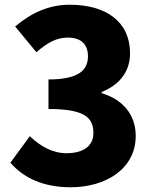

<svg xmlns="http://www.w3.org/2000/svg" viewBox="-20 -778 649 812"><path d="M279 14C427 14 554 -64 554 -203C554 -299 493 -359 410 -384V-389C490 -421 530 -479 530 -553C530 -686 429 -758 275 -758C187 -758 113 -724 44 -666L134 -557C179 -596 217 -619 267 -619C322 -619 352 -591 352 -540C352 -481 312 -442 185 -442V-317C341 -317 375 -279 375 -215C375 -159 330 -130 261 -130C203 -130 151 -159 106 -202L24 -90C78 -27 161 14 279 14Z"/></svg>

Font: Noto Sans CJK Black
Style: Bold
Weight: 900
Designer: Ryoko NISHIZUKA (kana & ideographs); Paul D. Hunt (Latin, Greek & Cyrillic); Wenlong ZHANG (bopomofo); Sandoll Communica
Foundry: Adobe Systems Incorporated
Version: Version 1.000;PS 1;hotconv 1.0.78;makeotf.lib2.5.61930